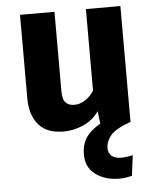

<svg xmlns="http://www.w3.org/2000/svg" viewBox="-56 -592 726 899"><g transform="rotate(-5 307.5 -142.5)"><path d="M233.8 -544.6V-171.8Q233.8 -132.3 248.5 -117.4Q263.1 -102.6 289.2 -102.6Q314.4 -102.6 339.5 -118.5Q364.6 -134.4 381.5 -161.5V-544.6H543.6V0H402.1L394.9 -63.6Q367.2 -23.6 322.1 -3.1Q276.9 17.4 227.7 17.4Q148.7 17.4 110.3 -28.5Q71.8 -74.4 71.8 -151.8V-544.6ZM525.6 -52.8 543.6 0Q472.3 25.1 449 53.3Q425.6 81.5 425.6 112.8Q425.6 137.9 441.8 150.5Q457.9 163.1 485.1 163.1Q501.5 163.1 514.6 161Q527.7 159 540.5 155.9L528.2 251.8Q514.4 255.4 500 257.7Q485.6 260 467.7 260Q402.6 260 357.7 227.2Q312.8 194.4 312.8 133.3Q312.8 79.5 341 44.9Q369.2 10.3 417.7 -12.3Q466.2 -34.9 525.6 -52.8Z"/></g></svg>

Font: Fira Code
Style: Bold
Weight: 700
Monospace: yes
Designer: Carrois Corporate, Edenspiekermann AG, Nikita Prokopov
Foundry: Carrois Corporate, Edenspiekermann AG, Nikita Prokopov
Version: Version 6.000; ttfautohint (v1.8.2) -l 8 -r 50 -G 200 -x 14 